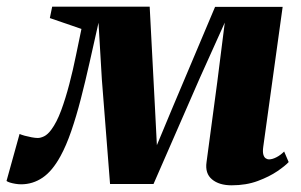

<svg xmlns="http://www.w3.org/2000/svg" viewBox="-48 -543 901 574"><path d="M644.5 11Q607 11 585.8 -6.8Q564.5 -24.5 569.5 -58.5L601.5 -297.5L624 -475.5L549 -309L411 7H281L256.5 -305.5L246.5 -475Q233 -415 220 -357Q207 -299 193.5 -246.8Q180 -194.5 165 -151Q150 -107.5 133 -76.5Q108.5 -31.5 79.2 -11.8Q50 8 15 8Q7 8 -2 6.5Q-11 5 -18.2 2.8Q-25.5 0.5 -28.5 -2L10.5 -142.5Q16 -140 26 -137.2Q36 -134.5 46.8 -132.5Q57.5 -130.5 65 -130.5Q69.5 -130.5 74 -131.8Q78.5 -133 83.8 -135.5Q89 -138 94.5 -143Q100 -148 105.5 -155.5Q121.5 -177 134.8 -212.8Q148 -248.5 159.2 -291.5Q170.5 -334.5 179.2 -377.8Q188 -421 195.5 -456.5L101 -489L108 -523H399.5L415.5 -217L421 -109L466 -217L595 -522.5H797L739 -104Q737 -89.5 739.2 -81.2Q741.5 -73 746.2 -69.8Q751 -66.5 756 -66.5Q766 -66.5 778.2 -72.8Q790.5 -79 801.5 -90L815 -58.5Q805 -47.5 781.2 -31.2Q757.5 -15 722.8 -2Q688 11 644.5 11Z"/></svg>

Font: Merriweather 96pt Black
Style: Italic
Weight: 900
Italic angle: -7.8°
Version: Version 2.101